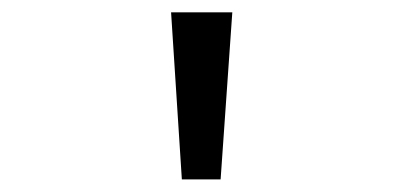

<svg xmlns="http://www.w3.org/2000/svg" viewBox="-20 -720 656 312"><path d="M275.5 -428.5 258 -700H357.5L338.5 -428.5Z"/></svg>

Font: Overpass Mono Light
Style: Regular
Weight: 400
Monospace: yes
Version: Version 4.000